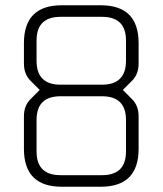

<svg xmlns="http://www.w3.org/2000/svg" viewBox="-20 -710 618 730"><path d="M71 -144V-268Q71 -308 96 -333L131 -368L96 -403Q71 -428 71 -468V-546Q71 -690 215 -690H363Q507 -690 507 -546V-468Q507 -428 482 -403L447 -368L482 -333Q507 -308 507 -268V-144Q507 0 363 0H215Q71 0 71 -144ZM119 -134Q119 -44 210 -44H368Q459 -44 459 -134V-254Q459 -344 368 -344H210Q119 -344 119 -254ZM119 -479Q119 -388 210 -388H368Q459 -388 459 -479V-556Q459 -646 368 -646H210Q119 -646 119 -556Z"/></svg>

Font: Oxanium ExtraLight ExtraLight
Style: Regular
Weight: 250
Version: Version 2.000